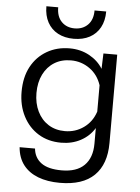

<svg xmlns="http://www.w3.org/2000/svg" viewBox="-63 -830 776 1068"><g transform="rotate(5 325.0 -296.0)"><path d="M488 -462 491 -548H568V-55Q568 64 503.5 127Q439 190 312 190Q242 190 190 170Q138 150 107.5 110.5Q77 71 72 12H158Q163 63 201.5 91.5Q240 120 316 120Q399 120 442 77.5Q485 35 485 -44V-131Q457 -85 408.5 -59Q360 -33 299 -33Q227 -33 172.5 -66.5Q118 -100 87 -160Q56 -220 56 -296Q56 -378 87.5 -436.5Q119 -495 175 -527.5Q231 -560 302 -560Q363 -560 412 -533Q461 -506 488 -462ZM315 -99Q373 -99 419.5 -132Q466 -165 485 -223V-370Q466 -428 419.5 -461Q373 -494 315 -494Q262 -494 222.5 -469.5Q183 -445 161 -400.5Q139 -356 139 -297Q139 -239 161 -194Q183 -149 222.5 -124Q262 -99 315 -99ZM319 -615Q268 -615 230.5 -635Q193 -655 172.5 -692.5Q152 -730 152 -782H218Q218 -730 246 -701.5Q274 -673 319 -673Q364 -673 392.5 -701.5Q421 -730 421 -782H486Q486 -730 465.5 -692.5Q445 -655 407.5 -635Q370 -615 319 -615Z"/></g></svg>

Font: Azeret Mono Light
Style: Regular
Weight: 300
Designer: Martin Vácha
Foundry: Displaay
Version: Version 1.002